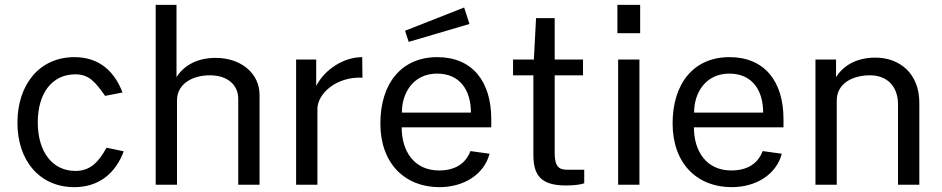

<svg xmlns="http://www.w3.org/2000/svg" viewBox="-20 -763 3889 793"><path d="M287 -527C144 -527 52 -415 52 -256C52 -98 145 10 287 10C390 10 458 -49 491 -138L420 -153C389 -97 355 -57 292 -57C196 -57 136 -136 136 -258C136 -379 196 -456 291 -456C348 -456 374 -424 414 -367L486 -381C454 -465 393 -527 287 -527Z M623 0H711V-348C711 -417 775 -452 847 -452C917 -452 964 -415 964 -354V0H1052V-371C1052 -462 973 -524 871 -524C788 -524 735 -487 709 -444V-743H623Z M1203 0H1291V-313C1291 -377 1371 -448 1477 -442L1476 -527C1399 -527 1321 -476 1286 -408V-517H1203Z M1897 -732 1653 -636 1668 -590 1919 -664ZM1639 -237H2009V-271C2009 -429 1929 -527 1786 -527C1637 -527 1551 -417 1551 -253C1551 -88 1652 10 1795 10C1894 10 1979 -41 2002 -128L1923 -139C1903 -87 1860 -59 1793 -59C1691 -59 1639 -138 1639 -237ZM1640 -298C1639 -377 1686 -459 1785 -459C1880 -459 1925 -390 1925 -298Z M2388 -452V-517H2271V-688H2194L2185 -517H2099V-452H2183V-124C2183 -41 2212 3 2317 3C2354 3 2379 -1 2393 -6V-62H2322C2290 -62 2271 -74 2271 -130V-452Z M2624 -743H2530V-626H2624ZM2621 -517H2533V0H2621Z M2846 -237H3216V-271C3216 -429 3136 -527 2993 -527C2844 -527 2758 -417 2758 -253C2758 -88 2859 10 3002 10C3101 10 3186 -41 3209 -128L3130 -139C3110 -87 3067 -59 3000 -59C2898 -59 2846 -138 2846 -237ZM2847 -298C2846 -377 2893 -459 2992 -459C3087 -459 3132 -390 3132 -298Z M3348 0H3436V-348C3436 -418 3501 -452 3573 -452C3642 -452 3689 -409 3689 -331V0H3777V-339C3777 -460 3695 -525 3596 -525C3513 -525 3462 -489 3433 -445V-517H3348Z"/></svg>

Font: United Sans
Style: Regular
Weight: 400
Designer: Pablo Impallari, Rodrigo Fuenzalida (Modified by Dan O. Williams)
Version: Version 1.000;PS 001.000;hotconv 1.0.88;makeotf.lib2.5.64775